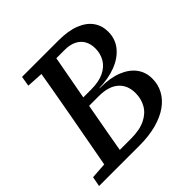

<svg xmlns="http://www.w3.org/2000/svg" viewBox="-172 -820 973 973"><g transform="rotate(-45 314.5 -333.5)"><path d="M3 0 13 -53 131 -61H143L138 0ZM88 0 154 -359Q168 -436 181.5 -513Q195 -590 208 -667H318L252 -309Q238 -232 224 -154.5Q210 -77 197 0ZM109 -613 118 -667H249L243 -606H229ZM149 0 153 -55H286Q349 -55 389 -74.5Q429 -94 448 -127.5Q467 -161 467 -202Q467 -259 430.5 -291Q394 -323 324 -323H205L210 -374H319Q376 -374 412 -391.5Q448 -409 465.5 -439Q483 -469 483 -506Q483 -538 470 -561.5Q457 -585 431 -598Q405 -611 366 -611H264L268 -667H379Q449 -667 495.5 -648.5Q542 -630 565.5 -597Q589 -564 589 -520Q589 -468 558 -430Q527 -392 473.5 -371.5Q420 -351 352 -350L361 -348Q431 -348 479.5 -328.5Q528 -309 553.5 -274.5Q579 -240 579 -194Q579 -152 560 -116.5Q541 -81 504.5 -55Q468 -29 414.5 -14.5Q361 0 293 0Z"/></g></svg>

Font: Source Serif 4 Medium
Style: Italic
Weight: 500
Italic angle: -12°
Designer: Frank Grießhammer
Foundry: Adobe Systems Incorporated
Version: Version 4.004;hotconv 1.0.116;makeotfexe 2.5.65601